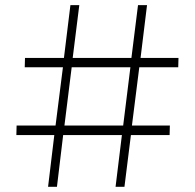

<svg xmlns="http://www.w3.org/2000/svg" viewBox="-20 -719 751 739"><path d="M666 -460H516.1L487.8 -235.8H633.8L632.8 -199.2H483.9L459 0H424.8L449.2 -199.2H223.1L199.2 0H165L189 -199.2H43L43.9 -235.8H193.8L222.2 -460H75.2L76.2 -496.1H226.1L251 -699.2H285.2L259.8 -496.1H485.8L511.2 -699.2H545.9L521 -496.1H667ZM454.1 -235.8 481.9 -460H255.9L228 -235.8Z"/></svg>

Font: Montserrat-Arabic ExtraLight
Style: Regular
Weight: 275
Designer: Mohamed Gaber
Foundry: Kief Type Foundry
Version: Version 5.008;PS 005.008;hotconv 1.0.88;makeotf.lib2.5.64775